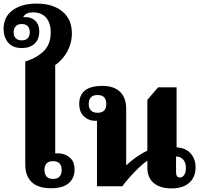

<svg xmlns="http://www.w3.org/2000/svg" viewBox="-39 -1039 1126 1071"><path d="M246 11Q173 11 137.5 -23.5Q102 -58 102 -119V-696Q165 -715 204.5 -753.5Q244 -792 244 -858Q244 -910 218.5 -940Q193 -970 146 -970Q131 -970 120 -967Q109 -964 102.5 -958.5Q96 -953 91 -947L94 -943Q101 -944 109 -943.5Q117 -943 125 -941Q151 -934 165.5 -914.5Q180 -895 180 -863Q180 -820 154 -795.5Q128 -771 83 -771Q32 -771 6.5 -801.5Q-19 -832 -19 -878Q-19 -945 31.5 -982Q82 -1019 165 -1019Q256 -1019 309 -975Q362 -931 362 -853Q362 -817 350.5 -784Q339 -751 318 -723.5Q297 -696 269 -676V-183Q272 -184 280.5 -184Q289 -184 298 -183Q334 -178 355.5 -155.5Q377 -133 377 -93Q377 -45 344 -17Q311 11 246 11ZM257 -41Q282 -41 293.5 -54.5Q305 -68 305 -91Q305 -114 293.5 -127Q282 -140 257 -140Q232 -140 220.5 -127Q209 -114 209 -91Q209 -68 220.5 -54.5Q232 -41 257 -41ZM82 -814Q105 -814 116 -826Q127 -838 127 -859Q127 -880 116 -892.5Q105 -905 82 -905Q60 -905 48.5 -892.5Q37 -880 37 -859Q37 -838 48.5 -826Q60 -814 82 -814Z M502 0V-386L540 -377Q533 -372 521 -368.5Q509 -365 494 -365Q456 -365 429.5 -389.5Q403 -414 403 -460Q403 -509 435 -534.5Q467 -560 532 -560Q596 -560 630.5 -527Q665 -494 665 -431V-119H668Q685 -135 703 -149Q721 -163 741 -175.5Q761 -188 783 -199V-482L843 -552H946V-217Q997 -214 1024.5 -183Q1052 -152 1052 -105Q1052 -69 1036 -42.5Q1020 -16 990 -2Q960 12 917 12Q854 12 818.5 -18Q783 -48 783 -104V-143Q761 -128 735 -103Q709 -78 684.5 -50.5Q660 -23 643 0ZM505 -410Q554 -410 554 -459Q554 -509 505 -509Q480 -509 468 -496Q456 -483 456 -459Q456 -436 468 -423Q480 -410 505 -410ZM965 -49Q979 -49 988.5 -63Q998 -77 998 -101Q998 -133 982.5 -149.5Q967 -166 943 -166V-79Q943 -63 948.5 -56Q954 -49 965 -49Z"/></svg>

Font: Noto Serif Thai ExtraBold
Style: Regular
Weight: 800
Version: Version 2.001